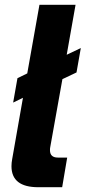

<svg xmlns="http://www.w3.org/2000/svg" viewBox="-20 -783 358 803"><path d="M241 -452 190 -167Q189 -163 189 -155Q189 -124 222 -124H261L240 0H140Q28 0 28 -88Q28 -102 31 -118L76 -374L35 -354L53 -456L94 -476L145 -763H296L259 -554L318 -582L300 -480Z"/></svg>

Font: Open Sauce Sans ExBold Italic
Style: Regular
Weight: 800
Italic angle: -10°
Designer: Alfredo Marco Pradil
Foundry: Creative Sauce Fz LLC
Version: Version 1.477